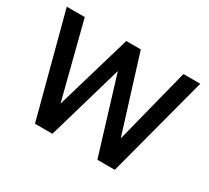

<svg xmlns="http://www.w3.org/2000/svg" viewBox="-137 -923 1245 1146"><g transform="rotate(30 485.0 -350.0)"><path d="M25 -700H149L282 -180L435 -700H535L697 -180L829 -700H945L760 0H640L481 -520L330 0H210Z"/></g></svg>

Font: .
Style: 
Weight: 500
Designer: A.Korolkova, Vitaly Kuzmin
Foundry: ParaType Ltd
Version: Version 1.000; Glyphs 3.2, build 3192.0